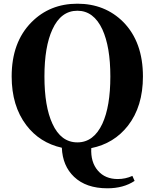

<svg xmlns="http://www.w3.org/2000/svg" viewBox="-20 -787 835 1037"><path d="M263 -119Q309 -18 398 -18Q486 -18 533 -119Q576 -212 576 -374Q576 -534 533 -628Q486 -729 398 -729Q309 -729 263 -628Q220 -535 220 -374Q220 -212 263 -119ZM707 190Q647 230 560 230Q445 230 380 168Q318 109 314 11Q194 -16 122 -111Q43 -215 43 -374Q43 -559 150 -667Q249 -767 398 -767Q547 -767 646 -668Q752 -560 752 -374Q752 -212 671 -108Q596 -12 473 13Q469 89 509 135Q548 180 616 180Q658 180 695 163Z"/></svg>

Font: Source Han Serif SC Heavy
Style: Regular
Weight: 900
Designer: Ryoko NISHIZUKA  (kana & ideographs); Frank Grießhammer (Latin, Greek & Cyrillic); Wenlong ZHANG  (bopomofo); Sandoll Co
Foundry: Adobe Systems Incorporated
Version: Version 1.001 October 20, 2017